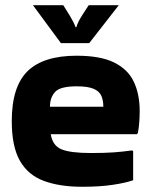

<svg xmlns="http://www.w3.org/2000/svg" viewBox="-20 -714 579 734"><path d="M489 -25Q461 -15 411.5 -7.5Q362 0 294 0Q208 0 147.5 -22.5Q87 -45 56 -99.5Q25 -154 25 -251Q25 -383 85.5 -442Q146 -501 273 -501Q364 -501 416.5 -475Q469 -449 491.5 -401.5Q514 -354 514 -289Q514 -270 512.5 -248Q511 -226 507 -205L503 -201H174Q181 -157 215.5 -143Q250 -129 328 -129Q380 -129 414.5 -131.5Q449 -134 485 -139L489 -136ZM375 -306Q375 -330 367.5 -347.5Q360 -365 338 -374.5Q316 -384 273 -384Q210 -384 190.5 -362.5Q171 -341 171 -306ZM434 -694 321 -549H213L106 -694H222Q233 -677 247.5 -653Q262 -629 269 -610H272Q277 -629 292.5 -653Q308 -677 319 -694Z"/></svg>

Font: Bakbak One
Style: Regular
Weight: 400
Designer: Saumya Kishore and Sanchit Sawaria
Foundry: A Good Feeling
Version: Version 1.003; ttfautohint (v1.8.3)